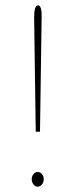

<svg xmlns="http://www.w3.org/2000/svg" viewBox="-20 -688 290 720"><path d="M114 -194 108 -624Q108 -644 111.5 -656Q115 -668 122 -668Q130 -668 133.5 -656Q137 -644 136 -614L130 -194ZM121 12Q112 12 105.5 3.5Q99 -5 99 -16Q99 -27 105.5 -35Q112 -43 121 -43Q131 -43 137.5 -35Q144 -27 144 -16Q144 -5 137.5 3.5Q131 12 121 12Z"/></svg>

Font: Inconsolata UltraCondensed ExtraLight
Style: Regular
Weight: 200
Width: 1
Monospace: yes
Designer: Raph Levien, Cyreal, Brenton Simpson
Foundry: Raph Levien, Cyreal, Google
Version: Version 3.100; ttfautohint (v1.8.4.7-5d5b)